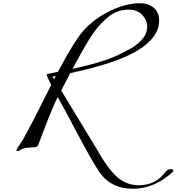

<svg xmlns="http://www.w3.org/2000/svg" viewBox="-20 -906 1096 1192"><path d="M316 -414 326 -434Q326 -434 306 -430Q310 -424 316 -414ZM430 -478Q602 -516 695 -556Q744 -578 791.5 -605Q839 -632 866.5 -666.5Q894 -701 894 -740.5Q894 -780 863.5 -813Q833 -846 778 -846Q704 -846 646 -796Q616 -770 591 -741.5Q566 -713 536 -665Q492 -595 430 -478ZM82 26Q82 22 100.5 -5.5Q119 -33 122 -38Q189 -161 231 -246Q273 -331 298 -378Q270 -434 270 -444Q270 -447 340 -460Q408 -589 452 -654Q519 -760 634 -823Q749 -886 848 -886Q902 -886 935 -857.5Q968 -829 968 -778Q968 -676 838 -595Q708 -514 416 -452L360 -344L582 22Q646 137 704.5 190.5Q763 244 842 244Q949 244 1010 158Q1024 144 1040 144Q1056 144 1056 152V158Q941 266 804 266Q667 266 594 158Q550 92 455.5 -86.5Q361 -265 338 -304Q302 -229 262.5 -124.5Q223 -20 217.5 -7Q212 6 199 7.5Q186 9 162.5 10Q139 11 124.5 16.5Q110 22 103 27Q96 32 89 32Q82 32 82 26Z"/></svg>

Font: Miama
Style: Regular
Weight: 400
Italic angle: 16.5°
Designer: Linus Romer
Foundry: Linus Romer
Version: 0.32